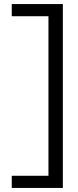

<svg xmlns="http://www.w3.org/2000/svg" viewBox="-20 -720 387 947"><path d="M38 -700H290V207H38V147H219V-640H38Z"/></svg>

Font: Red Hat Display
Style: Regular
Weight: 400
Designer: Pentagram / MCKL
Foundry: Pentagram / MCKL
Version: Version 1.003; Red Hat Display